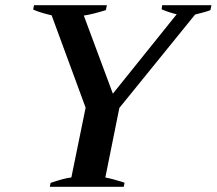

<svg xmlns="http://www.w3.org/2000/svg" viewBox="-20 -720 835 740"><path d="M175 -15Q230 -34 255 -36L310 -305L179 -661Q138 -670 108 -683L111 -700H392L388 -681Q337 -665 303 -660L415 -359L661 -665Q631 -672 603 -684L605 -700H795L791 -681Q774 -674 732 -664L440 -304L386 -36Q417 -30 460 -16L457 0H172Z"/></svg>

Font: Trirong SemiBold
Style: Italic
Weight: 600
Italic angle: -12°
Designer: Katatrad Team
Foundry: CadsonDemak
Version: Version 1.001